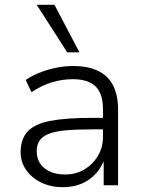

<svg xmlns="http://www.w3.org/2000/svg" viewBox="-20 -772 597 800"><path d="M242 8Q192 8 152.5 -11Q113 -30 89.5 -63Q66 -96 66 -137Q66 -193 95.5 -224.5Q125 -256 190.5 -268.5Q256 -281 363 -281H421V-233H366Q300 -233 255 -229Q210 -225 183.5 -214.5Q157 -204 145 -186.5Q133 -169 133 -142Q133 -97 165.5 -71Q198 -45 251 -45Q296 -45 331.5 -66Q367 -87 388 -122.5Q409 -158 409 -202V-317Q409 -382 378 -412Q347 -442 284 -442Q239 -442 197.5 -429.5Q156 -417 111 -388L87 -439Q114 -457 147 -470Q180 -483 215.5 -490Q251 -497 285 -497Q345 -497 387 -477.5Q429 -458 450.5 -417.5Q472 -377 472 -313V0H412V-114H417Q406 -79 381.5 -51Q357 -23 322 -7.5Q287 8 242 8ZM260 -554 133 -752H207L311 -554Z"/></svg>

Font: Nunito Sans 10pt Light
Style: Regular
Weight: 300
Designer: Vernon Adams
Foundry: Vernon Adams
Version: Version 3.101;gftools[0.9.27]